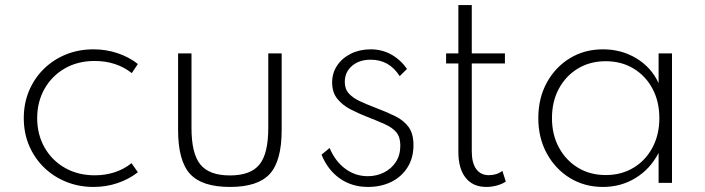

<svg xmlns="http://www.w3.org/2000/svg" viewBox="-20 -723 2788 759"><path d="M349.5 16Q292 16 241.8 -4.2Q191.5 -24.5 154 -61Q116.5 -97.5 95.2 -147.2Q74 -197 74 -256Q74 -315 95 -364.5Q116 -414 153.5 -450.8Q191 -487.5 241 -507.8Q291 -528 349.5 -528Q400 -528 445.5 -512.5Q491 -497 525 -470L501 -434Q440 -482 354 -482Q287.5 -482 236.2 -452.5Q185 -423 156 -371.8Q127 -320.5 127 -256Q127 -191.5 156 -140.2Q185 -89 236.5 -59.5Q288 -30 355 -30Q396.5 -30 433.8 -42.2Q471 -54.5 500 -78L525 -42Q490.5 -15 445.5 0.5Q400.5 16 349.5 16Z M889 16Q778 16 731 -35.8Q684 -87.5 684 -209.5V-512H737V-217Q737 -116 772 -72.8Q807 -29.5 889 -29.5Q971 -29.5 1005.8 -72.8Q1040.5 -116 1040.5 -217V-512H1093.5V-209.5Q1093.5 -87.5 1046.8 -35.8Q1000 16 889 16Z M1434.5 16Q1371.5 16 1323.8 -17.2Q1276 -50.5 1251 -111.5L1283 -138Q1305 -85.5 1344.8 -56Q1384.5 -26.5 1434 -26.5Q1468.5 -26.5 1498 -41.2Q1527.5 -56 1545 -83Q1562.5 -110 1562.5 -147.5Q1562.5 -181 1547 -199.8Q1531.5 -218.5 1501.5 -232Q1471.5 -245.5 1429 -262Q1396 -275 1364.8 -291.2Q1333.5 -307.5 1313.2 -332.8Q1293 -358 1293 -397Q1293 -434.5 1312.8 -464Q1332.5 -493.5 1367.2 -510.8Q1402 -528 1445.5 -528Q1489.5 -528 1526.2 -507.8Q1563 -487.5 1589 -450.5L1560 -422Q1519 -487 1445.5 -487Q1400 -487 1371.5 -462.5Q1343 -438 1343 -399Q1343 -371 1359.2 -353.2Q1375.5 -335.5 1402.5 -323Q1429.5 -310.5 1462 -298Q1508.5 -280.5 1542.8 -263.5Q1577 -246.5 1595.8 -220.2Q1614.5 -194 1614.5 -149Q1614.5 -99 1591.2 -61.8Q1568 -24.5 1527.2 -4.2Q1486.5 16 1434.5 16Z M1902.5 16Q1849.5 16 1820.8 -20.2Q1792 -56.5 1792 -122.5V-472H1743.5V-512H1792V-703H1845V-512H1976V-472H1845V-125Q1845 -79 1862.5 -54.8Q1880 -30.5 1912.5 -30.5Q1944 -30.5 1966 -47.5L1979.5 -5Q1965 4.5 1944.5 10.2Q1924 16 1902.5 16Z M2363.5 16Q2291 16 2233.2 -19.2Q2175.5 -54.5 2141.8 -116Q2108 -177.5 2108 -256Q2108 -335 2141.5 -396.2Q2175 -457.5 2232.8 -492.8Q2290.5 -528 2363.5 -528Q2436.5 -528 2495.5 -492.5Q2554.5 -457 2583.5 -394.5V-512H2636.5V0H2583.5V-118.5Q2551 -55.5 2493.2 -19.8Q2435.5 16 2363.5 16ZM2374.5 -31Q2436.5 -31 2484.2 -59.8Q2532 -88.5 2559.2 -139.5Q2586.5 -190.5 2586.5 -256Q2586.5 -322 2559.2 -372.8Q2532 -423.5 2484.2 -452.2Q2436.5 -481 2374.5 -481Q2312.5 -481 2264.8 -452.2Q2217 -423.5 2189.5 -372.8Q2162 -322 2162 -256Q2162 -190.5 2189.5 -139.8Q2217 -89 2264.8 -60Q2312.5 -31 2374.5 -31Z"/></svg>

Font: Spartan Thin Light
Style: Regular
Weight: 300
Version: Version 1.004